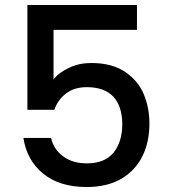

<svg xmlns="http://www.w3.org/2000/svg" viewBox="-20 -751 679 771"><path d="M530 -731C530 -731 90 -731 90 -731C90 -731 90 -310 90 -310C90 -310 198 -310 198 -310C198 -310 198 -310 198 -310C208 -338 224 -360 247 -377C269 -393 296 -401 329 -401C329 -401 329 -401 329 -401C376 -401 411 -388 435 -363C459 -337 471 -300 471 -252C471 -252 471 -252 471 -252C471 -205 459 -167 436 -138C412 -109 376 -95 329 -95C329 -95 329 -95 329 -95C291 -95 259 -104 234 -123C209 -141 192 -166 185 -197C185 -197 74 -197 74 -197C74 -197 74 -197 74 -197C83 -138 109 -90 153 -54C197 -18 255 0 328 0C328 0 328 0 328 0C383 0 429 -11 467 -33C504 -55 533 -85 552 -124C571 -162 580 -206 580 -255C580 -255 580 -255 580 -255C580 -296 573 -334 558 -371C543 -408 518 -438 483 -462C448 -486 402 -498 346 -498C346 -498 346 -498 346 -498C315 -498 285 -492 258 -479C230 -466 209 -451 195 -432C195 -432 195 -631 195 -631C195 -631 530 -631 530 -631C530 -631 530 -731 530 -731Z"/></svg>

Font: Girnar Poppins
Style: Medium
Weight: 500
Designer: Ninad Kale (Devanagari), Jonny Pinhorn (Latin)
Foundry: Indian Type Foundry
Version: ""